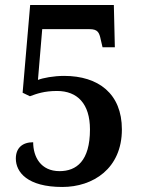

<svg xmlns="http://www.w3.org/2000/svg" viewBox="-20 -734 562 764"><path d="M228 10C350 10 465 -63 465 -219C465 -361 372 -432 235 -432C194 -432 151 -424 131 -416L148 -618H336C369 -618 375 -605 381 -576L388 -546H437L433 -714H100L70 -365L99 -351C126 -361 156 -372 207 -372C288 -372 338 -321 338 -219C338 -93 284 -53 217 -53C142 -53 112 -110 112 -168C69 -168 43 -145 43 -103C43 -49 89 10 228 10Z"/></svg>

Font: Noto Serif Khmer SemiCondensed SemiBold
Style: Regular
Weight: 600
Width: 4
Designer: Danh Hong and the Monotype Design Team
Foundry: Monotype Imaging Inc.
Version: Version 2.004